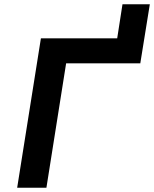

<svg xmlns="http://www.w3.org/2000/svg" viewBox="-20 -886 727 906"><path d="M61 0 173 -705H533L558 -866H687L642 -587H292L199 0Z"/></svg>

Font: Nunito Sans 6pt
Style: Bold Italic
Weight: 700
Italic angle: -9°
Version: Version 3.101;gftools[0.9.27]